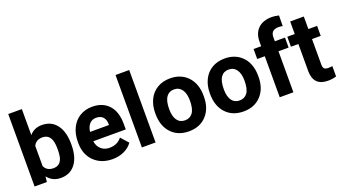

<svg xmlns="http://www.w3.org/2000/svg" viewBox="-61 -1309 3318 1868"><g transform="rotate(-20 1598.0 -375.0)"><path d="M530.3 -259.3Q530.3 -132.3 476.1 -61.3Q421.9 9.8 324.7 9.8Q238.8 9.8 187.5 -56.2L181.2 0H54.2V-750H195.3V-481Q244.1 -538.1 323.7 -538.1Q420.4 -538.1 475.3 -467Q530.3 -396 530.3 -267.1ZM389.2 -269.5Q389.2 -349.6 363.8 -386.5Q338.4 -423.3 288.1 -423.3Q220.7 -423.3 195.3 -368.2V-159.7Q221.2 -104 289.1 -104Q357.4 -104 378.9 -171.4Q389.2 -203.6 389.2 -269.5Z M860.4 9.8Q744.1 9.8 671.1 -61.5Q598.1 -132.8 598.1 -251.5V-265.1Q598.1 -344.7 628.9 -407.5Q659.7 -470.2 716.1 -504.2Q772.5 -538.1 844.7 -538.1Q953.1 -538.1 1015.4 -469.7Q1077.6 -401.4 1077.6 -275.9V-218.3H741.2Q748 -166.5 782.5 -135.3Q816.9 -104 869.6 -104Q951.2 -104 997.1 -163.1L1066.4 -85.4Q1034.7 -40.5 980.5 -15.4Q926.3 9.8 860.4 9.8ZM844.2 -423.8Q802.2 -423.8 776.1 -395.5Q750 -367.2 742.7 -314.5H939V-325.7Q938 -372.6 913.6 -398.2Q889.2 -423.8 844.2 -423.8Z M1306.6 0H1165V-750H1306.6Z M1400.9 -269Q1400.9 -347.7 1431.2 -409.2Q1461.4 -470.7 1518.3 -504.4Q1575.2 -538.1 1650.4 -538.1Q1757.3 -538.1 1825 -472.7Q1892.6 -407.2 1900.4 -294.9L1901.4 -258.8Q1901.4 -137.2 1833.5 -63.7Q1765.6 9.8 1651.4 9.8Q1537.1 9.8 1469 -63.5Q1400.9 -136.7 1400.9 -262.7ZM1542 -258.8Q1542 -183.6 1570.3 -143.8Q1598.6 -104 1651.4 -104Q1702.6 -104 1731.4 -143.3Q1760.3 -182.6 1760.3 -269Q1760.3 -342.8 1731.4 -383.3Q1702.6 -423.8 1650.4 -423.8Q1598.6 -423.8 1570.3 -383.5Q1542 -343.3 1542 -258.8Z M1966.3 -269Q1966.3 -347.7 1996.6 -409.2Q2026.9 -470.7 2083.7 -504.4Q2140.6 -538.1 2215.8 -538.1Q2322.8 -538.1 2390.4 -472.7Q2458 -407.2 2465.8 -294.9L2466.8 -258.8Q2466.8 -137.2 2398.9 -63.7Q2331.1 9.8 2216.8 9.8Q2102.5 9.8 2034.4 -63.5Q1966.3 -136.7 1966.3 -262.7ZM2107.4 -258.8Q2107.4 -183.6 2135.7 -143.8Q2164.1 -104 2216.8 -104Q2268.1 -104 2296.9 -143.3Q2325.7 -182.6 2325.7 -269Q2325.7 -342.8 2296.9 -383.3Q2268.1 -423.8 2215.8 -423.8Q2164.1 -423.8 2135.7 -383.5Q2107.4 -343.3 2107.4 -258.8Z M2592.3 0V-424.8H2513.7V-528.3H2592.3V-573.2Q2592.3 -662.1 2643.3 -711.2Q2694.3 -760.3 2786.1 -760.3Q2815.4 -760.3 2857.9 -750.5L2856.4 -641.1Q2838.9 -645.5 2813.5 -645.5Q2733.9 -645.5 2733.9 -570.8V-528.3H2838.9V-424.8H2733.9V0Z M3081.1 -658.2V-528.3H3171.4V-424.8H3081.1V-161.1Q3081.1 -131.8 3092.3 -119.1Q3103.5 -106.4 3135.3 -106.4Q3158.7 -106.4 3176.8 -109.9V-2.9Q3135.3 9.8 3091.3 9.8Q2942.9 9.8 2939.9 -140.1V-424.8H2862.8V-528.3H2939.9V-658.2Z"/></g></svg>

Font: Roboto
Style: Bold
Weight: 700
Designer: Google
Version: Version 2.134; 2016; ttfautohint (v1.6)